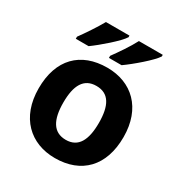

<svg xmlns="http://www.w3.org/2000/svg" viewBox="-179 -898 984 1039"><g transform="rotate(30 312.5 -378.0)"><path d="M538 -756V-766H389C366 -721 322 -657 294 -619V-606H373C423 -641 517 -721 538 -756ZM330 -756V-766H183C158 -721 115 -657 87 -619V-606H167C216 -641 309 -721 330 -756ZM577 -274C577 -455 467 -556 314 -556C148 -556 47 -455 47 -274C47 -92 158 10 311 10C475 10 577 -92 577 -274ZM201 -274C201 -381 234 -441 312 -441C391 -441 423 -381 423 -274C423 -167 391 -105 313 -105C234 -105 201 -167 201 -274Z"/></g></svg>

Font: Noto Sans Lao UI
Style: Bold
Weight: 700
Designer: Monotype Design Team
Foundry: Monotype Imaging Inc.
Version: Version 2.000